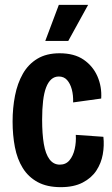

<svg xmlns="http://www.w3.org/2000/svg" viewBox="-20 -761 463 793"><path d="M231 12Q174 12 135.5 -9Q97 -30 74 -67Q51 -104 41.5 -153.5Q32 -203 32 -259Q32 -315 42 -366Q52 -417 74.5 -456.5Q97 -496 134.5 -518.5Q172 -541 226 -541Q287 -541 325.5 -514.5Q364 -488 382.5 -445.5Q401 -403 398 -354L282 -338Q283 -368 276.5 -392Q270 -416 257 -430.5Q244 -445 223 -445Q205 -445 192 -433.5Q179 -422 170.5 -400Q162 -378 158 -344.5Q154 -311 154 -267Q154 -208 161 -166.5Q168 -125 184.5 -103Q201 -81 227 -81Q252 -81 267 -99Q282 -117 288.5 -145.5Q295 -174 293 -204L407 -196Q411 -160 404.5 -123.5Q398 -87 378 -56.5Q358 -26 321.5 -7Q285 12 231 12ZM262 -592H167L223 -741H344Z"/></svg>

Font: Bricolage Grotesque 24pt Condensed SemiBold
Style: Regular
Weight: 600
Width: 3
Designer: Mathieu Triay
Foundry: Atelier Triay
Version: Version 1.001;gftools[0.9.33.dev8+g029e19f]